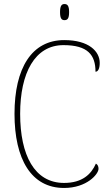

<svg xmlns="http://www.w3.org/2000/svg" viewBox="-20 -923 545 953"><path d="M300 -823C315 -823 323 -831 323 -863C323 -894 315 -903 300 -903C286 -903 278 -894 278 -863C278 -831 286 -823 300 -823ZM298 10C411 10 469 -59 469 -85C469 -97 465 -106 456 -111C433 -58 388 -15 298 -15C151 -15 80 -153 80 -358C80 -561 153 -699 295 -699C416 -699 454 -650 454 -567C467 -567 475 -583 475 -611C475 -668 421 -724 299 -724C138 -724 52 -586 52 -358C52 -133 135 10 298 10Z"/></svg>

Font: Noto Serif Sinhala SemiCondensed Thin
Style: Regular
Weight: 100
Width: 4
Designer: Jelle Bosma - Monotype Design Team
Foundry: Monotype Imaging Inc.
Version: Version 2.007